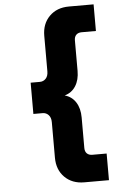

<svg xmlns="http://www.w3.org/2000/svg" viewBox="-64 -863 668 1077"><g transform="rotate(-5 270.0 -325.0)"><path d="M115 -237V-413H167Q187 -413 200.5 -427.5Q214 -442 214 -468V-668Q214 -736 256 -778Q298 -820 366 -820H505V-670H425Q405 -670 394 -659Q383 -648 383 -628V-456Q383 -405 361 -370.5Q339 -336 299 -325Q339 -314 361 -279.5Q383 -245 383 -194V-22Q383 -2 394 9Q405 20 425 20H505V170H366Q298 170 256 128Q214 86 214 18V-182Q214 -208 200.5 -222.5Q187 -237 167 -237Z"/></g></svg>

Font: OA Gothic ExtraBold
Style: Regular
Weight: 800
Designer: Choi Chi-young, Lee Jaesang, Lee Juhyun, Han Dohee
Foundry: DDUNGSANG CORP.
Version: Version 1.000;Build 20210203